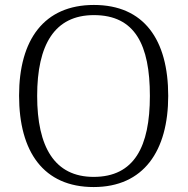

<svg xmlns="http://www.w3.org/2000/svg" viewBox="-20 -745 757 775"><path d="M358 10C560 10 659 -136 659 -358C659 -585 561 -725 359 -725C158 -725 57 -585 57 -359C57 -132 156 10 358 10ZM358 -31C200 -31 130 -152 130 -358C130 -564 200 -684 359 -684C525 -684 585 -564 585 -358C585 -153 522 -31 358 -31Z"/></svg>

Font: Noto Serif Telugu Light
Style: Regular
Weight: 300
Designer: Jelle Bosma - Monotype Design Team
Foundry: Monotype Imaging Inc.
Version: Version 2.005